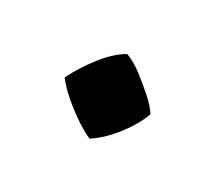

<svg xmlns="http://www.w3.org/2000/svg" viewBox="-47 -518 333 298"><g transform="rotate(30 119.5 -369.5)"><path d="M129 -298Q117 -303 101.5 -313.5Q86 -324 71.5 -336.5Q57 -349 48 -361Q60 -385 77.5 -407.5Q95 -430 114 -441Q128 -436 143 -424.5Q158 -413 171.5 -401Q185 -389 192 -378Q184 -356 166.5 -333.5Q149 -311 129 -298Z"/></g></svg>

Font: Eczar Medium
Style: Regular
Weight: 500
Designer: Vaibhav Singh
Foundry: Rosetta Type Foundry
Version: Version 2.000